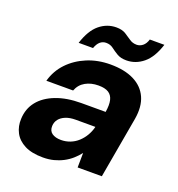

<svg xmlns="http://www.w3.org/2000/svg" viewBox="-128 -798 852 917"><g transform="rotate(20 298.0 -340.0)"><path d="M190 12Q133 12 97 -6.5Q61 -25 44.5 -56.5Q28 -88 30 -126Q32 -178 62 -215.5Q92 -253 146.5 -274Q201 -295 274 -295H398Q404 -332 398.5 -355.5Q393 -379 375 -390.5Q357 -402 323 -402Q286 -402 257.5 -386Q229 -370 217 -338H81Q96 -392 133.5 -431.5Q171 -471 225 -493.5Q279 -516 343 -516Q415 -516 463 -492Q511 -468 531.5 -422.5Q552 -377 541 -312L486 0H363L364 -74Q350 -56 332 -40Q314 -24 292 -12.5Q270 -1 245 5.5Q220 12 190 12ZM243 -96Q267 -96 289 -104.5Q311 -113 328.5 -129Q346 -145 358 -165.5Q370 -186 376 -209V-211H276Q247 -211 226 -202.5Q205 -194 193.5 -179.5Q182 -165 181 -145Q180 -120 197 -108Q214 -96 243 -96ZM164 -561Q186 -630 224 -661Q262 -692 309 -692Q338 -692 356.5 -680.5Q375 -669 390.5 -658Q406 -647 427 -647Q443 -647 457 -658Q471 -669 478 -692H552Q530 -623 491.5 -591.5Q453 -560 406 -560Q377 -560 358 -571.5Q339 -583 324 -594.5Q309 -606 288 -606Q271 -606 258 -595Q245 -584 237 -561Z"/></g></svg>

Font: DM Sans ExtraBold
Style: Italic
Weight: 800
Italic angle: -10°
Designer: Colophon Foundry, Jonny Pinhorn
Foundry: Colophon Foundry
Version: Version 4.004;gftools[0.9.30]